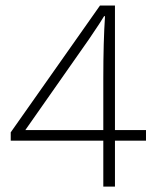

<svg xmlns="http://www.w3.org/2000/svg" viewBox="-20 -687 570 707"><path d="M517.6 -168.9H403.3V0H360.4V-168.9H19.5V-199.7L348.1 -666.5H403.3V-208H517.6ZM360.4 -208V-397.5Q360.4 -534.7 366.7 -627.4H363.3Q354 -610.8 307.6 -542.5L73.2 -208Z"/></svg>

Font: Bpm'online Open Sans Light
Style: Regular
Weight: 300
Foundry: Ascender Corporation
Version: Version 1.10